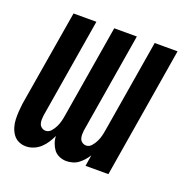

<svg xmlns="http://www.w3.org/2000/svg" viewBox="-101 -615 702 718"><g transform="rotate(20 250.0 -256.0)"><path d="M75 8Q59 8 45.5 1.5Q32 -5 23.5 -17Q15 -29 10.5 -44Q6 -59 5.5 -74.5Q5 -90 6 -106Q7 -122 9 -137L73 -520H164L98 -122Q97 -114 97 -105.5Q97 -97 99.5 -89.5Q102 -82 109 -77Q116 -72 124 -72Q137 -72 146 -82.5Q155 -93 160.5 -104.5Q166 -116 169 -128Q172 -140 174 -153L235 -520H325L259 -122Q258 -114 258 -105.5Q258 -97 260.5 -89.5Q263 -82 270 -77Q277 -72 286 -72Q298 -72 307 -82.5Q316 -93 321.5 -104.5Q327 -116 330 -128Q333 -140 335 -153L396 -520H487L401 0H310L317 -44Q310 -33 301.5 -23.5Q293 -14 283 -6.5Q273 1 260.5 4.5Q248 8 236 8Q221 8 207.5 2Q194 -4 186 -14.5Q178 -25 173 -39Q168 -53 168 -67Q161 -53 152.5 -39.5Q144 -26 132 -15Q120 -4 105 2Q90 8 75 8Z"/></g></svg>

Font: Iosevka SS18 Medium
Style: Italic
Weight: 500
Italic angle: -9°
Monospace: yes
Designer: Belleve Invis
Foundry: Belleve Invis
Version: Version 25.1.1; ttfautohint (v1.8.4)